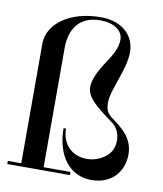

<svg xmlns="http://www.w3.org/2000/svg" viewBox="-81 -774 716 845"><g transform="rotate(10 277.0 -351.5)"><path d="M437 -272.5C405.5 -294.5 397.5 -309 397.5 -344.5C397.5 -402 454.5 -500 454.5 -578C454.5 -656 393.5 -708 302 -708C161.5 -708 68 -636 68 -548.5V-14H8V0H288V-14H168V-551.5C169 -615.9 196.5 -694 302 -694C363 -694 403.5 -666.5 403.5 -625C403.5 -585.5 380.5 -550.2 357 -514.7C322.9 -462.6 308.5 -427.6 308.5 -397.5C308.5 -354.8 343.9 -322.3 432 -258.5C470.1 -230.4 476.7 -164.3 446.5 -127.1C424.4 -100 385.8 -83 349 -83C280.8 -83 235.5 -129.7 235.5 -198.5H224.5C225 -76.5 285.8 5 384.5 5C468.5 5 526 -51 526 -134.5C526 -180.5 507 -223 437 -272.5Z"/></g></svg>

Font: Picaflor 36 pt
Style: Regular
Weight: 400
Designer: Ariel Martín Pérez
Foundry: Tunera Type Foundry
Version: Version 1.000;hotconv 1.0.109;makeotfexe 2.5.65596